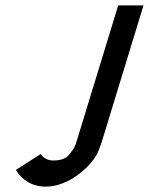

<svg xmlns="http://www.w3.org/2000/svg" viewBox="-20 -687 592 713"><path d="M336.7 -108.5C344.1 -120.8 352.6 -142.7 362.2 -174L512.9 -667H418.9L265.4 -165C257.7 -139.7 256.3 -137.7 237 -113C225.5 -98.3 205.8 -91 177.8 -91C157.8 -91 142.2 -99 131.1 -115L39.1 -56C59.9 -20.8 96.7 6 150.1 6C176.1 6 202.8 -0.7 230.3 -14C271.3 -34 314.1 -71.1 336.7 -108.5Z"/></svg>

Font: Din Kursivschrift
Style: Eng
Weight: 400
Version: Version 1.089